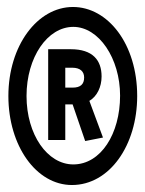

<svg xmlns="http://www.w3.org/2000/svg" viewBox="-20 -548 415 550"><path d="M186 -18C294 -18 373 -132 373 -273C373 -422 289 -528 189 -528C87 -528 4 -417 4 -273C4 -130 84 -18 186 -18ZM190 -77C116 -77 56 -162 56 -273C56 -384 116 -471 190 -471C263 -471 324 -381 324 -274C324 -165 269 -77 190 -77ZM224 -144 275 -154 236 -259C258 -272 271 -299 271 -329C271 -376 245 -407 183 -407H118V-147H167V-249H188ZM167 -297V-354H187C210 -354 221 -343 221 -326C221 -307 211 -297 188 -297Z"/></svg>

Font: Inconsolata Condensed
Style: Bold
Weight: 700
Width: 3
Monospace: yes
Designer: Raph Levien, Cyreal, Brenton Simpson
Foundry: Raph Levien, Cyreal, Google
Version: Version 3.100